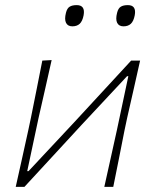

<svg xmlns="http://www.w3.org/2000/svg" viewBox="-20 -731 608 751"><path d="M41.5 0Q54 -56 65.8 -109Q77.5 -162 90.5 -221L101 -270.5Q113.5 -332.5 124 -385.2Q134.5 -438 145.5 -494L182 -496Q169.5 -439.5 157.2 -385.8Q145 -332 131 -270.5L86.5 -61.5H91.5L271 -253.5Q325.5 -312.5 381.5 -373.2Q437.5 -434 493 -494H528Q515.5 -437.5 503.5 -384.8Q491.5 -332 477.5 -270.5L467 -221Q455 -160.5 444.8 -108.5Q434.5 -56.5 423 0H388Q400.5 -56 412.2 -109Q424 -162 437 -221L482 -433H477L300.5 -244Q245.5 -184.5 188.8 -122.8Q132 -61 75.5 0ZM463 -628Q445 -628 438.2 -641.8Q431.5 -655.5 438 -681Q442.5 -699 452.8 -705Q463 -711 480 -711Q514.5 -711 507 -671Q502.5 -648 491.8 -638Q481 -628 463 -628ZM263 -628Q245 -628 238.2 -641.8Q231.5 -655.5 238 -681Q242.5 -699 252.8 -705Q263 -711 280 -711Q314.5 -711 307 -671Q302.5 -648 291.8 -638Q281 -628 263 -628Z"/></svg>

Font: Commissioner Loud Thin
Style: Italic
Weight: 100
Italic angle: -12°
Designer: Kostas Bartsokas
Foundry: Kostas Bartsokas
Version: Version 1.000; ttfautohint (v1.8.3)